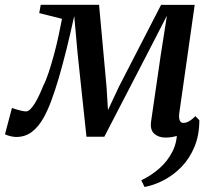

<svg xmlns="http://www.w3.org/2000/svg" viewBox="-50 -552 871 785"><path d="M626.5 10.5Q598 10.5 580.2 -5.8Q562.5 -22 568 -57.5L607.5 -329L632.5 -488L555 -337.5L376.5 7H303.5L267.5 -331L253.5 -486.5Q237.5 -413.5 221.8 -350.2Q206 -287 190.8 -234.8Q175.5 -182.5 160.2 -141.5Q145 -100.5 129 -72Q107.5 -33 80 -12.5Q52.5 8 16.5 8Q8.5 8 -1.5 6Q-11.5 4 -19.5 1.2Q-27.5 -1.5 -29.5 -3.5L-1 -111Q2.5 -109 13.8 -105.5Q25 -102 37.5 -99.2Q50 -96.5 56.5 -96.5Q65 -96.5 74 -105.5Q83 -114.5 92.2 -129.2Q101.5 -144 110.2 -162.8Q119 -181.5 126.5 -200.5Q138 -222.5 149 -255.8Q160 -289 170.5 -327.8Q181 -366.5 189.2 -405Q197.5 -443.5 203.5 -475L110.5 -498.5L116.5 -532.5H355L385.5 -198L391.5 -102L436.5 -198L608.5 -532H746L683 -89.5Q681.5 -78 682.5 -69Q683.5 -60 687.8 -54.8Q692 -49.5 699.5 -49.5Q712 -49.5 724.5 -57.2Q737 -65 749 -77L765 -60.5Q758.5 -52.5 746 -40.5Q733.5 -28.5 715.8 -16.8Q698 -5 675.5 2.8Q653 10.5 626.5 10.5ZM765 -60.5Q765 0.5 745.2 48Q725.5 95.5 692.8 129.5Q660 163.5 620.5 184.2Q581 205 541 212.5L527.5 185Q566.5 167 600.8 137.2Q635 107.5 655.5 66.8Q676 26 673.5 -25Z"/></svg>

Font: Merriweather 72pt Medium
Style: Italic
Weight: 500
Italic angle: -7.8°
Version: Version 2.101